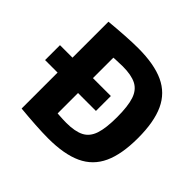

<svg xmlns="http://www.w3.org/2000/svg" viewBox="-181 -930 1129 1129"><g transform="rotate(45 383.5 -365.0)"><path d="M22 -303V-427H445V-303ZM360 10Q314 10 251 6Q188 2 126 -4V-726Q188 -732 251 -736Q314 -740 360 -740Q493 -740 575 -702Q657 -664 695 -581.5Q733 -499 733 -365Q733 -231 695 -148.5Q657 -66 575 -28Q493 10 360 10ZM371 -130Q443 -130 484 -151Q525 -172 542 -223Q559 -274 559 -365Q559 -456 542 -507Q525 -558 484 -579Q443 -600 371 -600Q346 -600 309.5 -598Q273 -596 219 -591L296 -669V-61L219 -139Q273 -135 309.5 -132.5Q346 -130 371 -130Z"/></g></svg>

Font: M PLUS 2 ExtraBold
Style: Regular
Weight: 800
Version: Version 1.001